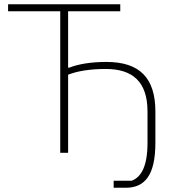

<svg xmlns="http://www.w3.org/2000/svg" viewBox="-20 -718 815 902"><path d="M514 131H599C643 114 673 64 673 -47V-194C673 -335 602 -394 477 -394C402 -394 343 -384 300 -367V0H263V-665H18V-698H545V-665H300V-400H305C348 -417 407 -427 480 -427C635 -427 710 -353 710 -194V-47C710 30 697 84 673 117C649 150 614 164 573 164H514Z"/></svg>

Font: Plexus Sans ExtraLight
Style: Regular
Weight: 250
Version: Version 2.001;PS 002.001;hotconv 1.0.70;makeotf.lib2.5.58329